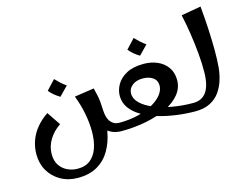

<svg xmlns="http://www.w3.org/2000/svg" viewBox="-124 -940 1824 1399"><g transform="rotate(-15 788.0 -240.5)"><path d="M303 247Q231 247 174 215Q117 183 85 128Q53 73 53 3Q53 -52 71.5 -102Q90 -152 125 -193.5Q160 -235 208 -267L277 -165Q224 -130 192.5 -78.5Q161 -27 161 31Q161 80 182.5 113.5Q204 147 240.5 164.5Q277 182 319 182Q378 182 415 151.5Q452 121 469.5 69Q487 17 487.5 -49.5Q488 -116 474 -188.5Q460 -261 433 -331L581 -353Q589 -322 594.5 -295.5Q600 -269 602.5 -242Q605 -215 606 -180Q609 -97 595 -21Q581 55 546 115.5Q511 176 451 211.5Q391 247 303 247ZM695 0Q651 0 614 -20Q577 -40 555 -84Q533 -128 533 -202L606 -180Q609 -121 633.5 -92Q658 -63 695 -63L715 -31ZM331 -357Q309 -370 288.5 -387Q268 -404 253 -423L319 -494Q338 -474 356 -457.5Q374 -441 397 -425Z M695 0V-63Q774 -63 839 -79Q904 -95 951.5 -122Q999 -149 1024.5 -182Q1050 -215 1050 -250Q1050 -289 1020 -310Q990 -331 943 -331Q894 -331 864 -306.5Q834 -282 834 -246Q834 -206 868.5 -172.5Q903 -139 962.5 -114.5Q1022 -90 1097.5 -76.5Q1173 -63 1255 -63L1275 -31L1255 0Q1187 0 1115.5 -9.5Q1044 -19 979 -38Q914 -57 862 -87Q810 -117 780 -158Q750 -199 750 -251Q750 -294 773.5 -335.5Q797 -377 847.5 -404.5Q898 -432 978 -432Q1035 -432 1081.5 -411.5Q1128 -391 1156 -351.5Q1184 -312 1184 -255Q1184 -196 1145.5 -148.5Q1107 -101 1039 -68Q971 -35 882.5 -17.5Q794 0 695 0ZM969 -496Q947 -509 926.5 -526Q906 -543 891 -562L957 -633Q976 -613 994 -596.5Q1012 -580 1035 -564Z M1255 0V-63Q1322 -63 1355.5 -112.5Q1389 -162 1390 -260Q1391 -325 1384 -402Q1377 -479 1365 -557Q1353 -635 1338 -702L1487 -728Q1496 -632 1500 -550.5Q1504 -469 1504.5 -399.5Q1505 -330 1500 -268Q1496 -220 1481.5 -172.5Q1467 -125 1439.5 -86Q1412 -47 1366.5 -23.5Q1321 0 1255 0Z"/></g></svg>

Font: Marhey Light
Style: Regular
Weight: 400
Version: Version 1.000